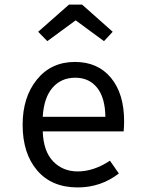

<svg xmlns="http://www.w3.org/2000/svg" viewBox="-20 -809 640 840"><path d="M187 -629 147 -670 282 -789H339L473 -670L435 -629L311 -720ZM167 -234Q170 -147 212.5 -103Q255 -59 320 -59Q390 -59 461 -106L500 -50Q421 11 320 11Q206 11 142.5 -63.5Q79 -138 79 -263Q79 -384 141.5 -461Q204 -538 308 -538Q408 -538 465.5 -468.5Q523 -399 523 -279Q523 -256 521 -234ZM167 -298H441Q440 -381 405 -425Q370 -469 309 -469Q248 -469 210 -425.5Q172 -382 167 -298Z"/></svg>

Font: Fira Mono
Style: Regular
Weight: 400
Designer: Carrois Corporate & Edenspiekermann AG
Foundry: Carrois Corporate GbR & Edenspiekermann AG
Version: Version 3.206;PS 003.206;hotconv 1.0.70;makeotf.lib2.5.58329